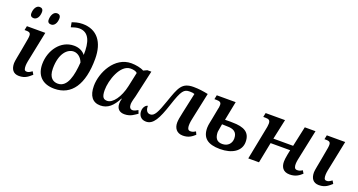

<svg xmlns="http://www.w3.org/2000/svg" viewBox="-45 -1446 3954 2120"><g transform="rotate(20 1932.0 -386.5)"><path d="M334 -644C371 -644 398 -683 398 -740C398 -771 380 -784 356 -784C314 -784 291 -735 291 -686C291 -656 308 -644 334 -644ZM129 -644C166 -644 193 -683 193 -740C193 -771 176 -784 151 -784C110 -784 87 -735 87 -686C87 -656 105 -644 129 -644ZM194 11C271 11 304 -26 340 -56L320 -90C287 -67 279 -63 257 -63C228 -63 226 -91 226 -124C226 -149 237 -201 244 -232L306 -536H90L80 -487H97C148 -487 159 -474 149 -410L124 -270C113 -207 96 -130 96 -104C96 -37 124 11 194 11Z M609 10C811 10 922 -154 922 -454C922 -650 832 -770 661 -770C610 -770 567 -756 539 -745L549 -690C575 -699 611 -711 642 -711C760 -711 793 -601 788 -452C759 -489 713 -512 654 -512C497 -512 392 -362 392 -201C392 -75 462 10 609 10ZM626 -56C577 -56 519 -82 519 -196C519 -374 600 -450 673 -450C716 -450 762 -419 783 -361C772 -208 740 -56 626 -56Z M1149 10C1237 10 1294 -45 1344 -141H1349C1343 -120 1340 -104 1340 -84C1340 -20 1376 10 1433 10C1506 10 1546 -28 1579 -49L1564 -87C1540 -75 1526 -63 1502 -63C1475 -63 1461 -83 1461 -121C1461 -143 1478 -205 1482 -217L1553 -534H1506L1463 -514C1430 -534 1367 -546 1315 -546C1119 -546 1010 -327 1010 -170C1010 -54 1058 10 1149 10ZM1204 -64C1166 -64 1138 -77 1138 -168C1138 -281 1205 -488 1328 -488C1357 -488 1390 -482 1406 -465L1370 -297C1341 -162 1269 -64 1204 -64Z M2120 11C2190 11 2226 -21 2258 -49L2242 -83C2211 -64 2198 -63 2181 -63C2150 -63 2145 -92 2145 -121C2145 -150 2152 -189 2160 -222L2222 -515C2170 -526 2112 -535 2050 -535C1912 -535 1889 -462 1828 -287C1778 -143 1751 -86 1701 -86C1661 -86 1645 -122 1646 -166C1628 -166 1595 -137 1595 -87C1595 -48 1616 5 1685 5C1770 5 1816 -84 1875 -263C1935 -446 1959 -473 2027 -473C2055 -473 2066 -471 2084 -465L2033 -229C2019 -169 2013 -128 2013 -102C2013 -41 2046 11 2120 11Z M2556 10C2698 10 2797 -53 2797 -160C2797 -272 2725 -313 2585 -313C2586 -313 2550 -315 2499 -313L2543 -536H2321L2311 -487H2335C2374 -487 2392 -478 2392 -447C2392 -423 2389 -414 2385 -397L2362 -276C2359 -251 2344 -204 2344 -163C2344 -46 2409 10 2556 10ZM2560 -51C2495 -51 2470 -91 2469 -159C2469 -156 2472 -185 2485 -255C2511 -254 2539 -253 2548 -253C2613 -253 2666 -233 2666 -154C2666 -96 2627 -51 2560 -51Z M3374 11C3447 11 3485 -21 3517 -50L3497 -83C3468 -64 3454 -63 3435 -63C3405 -63 3399 -91 3399 -123C3399 -149 3408 -190 3415 -222L3481 -536H3355L3304 -300H3072L3123 -536H2895L2885 -487H2910C2950 -487 2968 -478 2968 -438C2968 -416 2963 -396 2964 -397L2886 0H3012L3060 -243H3290L3279 -190C3271 -150 3268 -119 3268 -102C3268 -45 3292 11 3374 11Z M3718 11C3795 11 3828 -26 3864 -56L3844 -90C3811 -67 3803 -63 3781 -63C3752 -63 3750 -91 3750 -124C3750 -149 3761 -201 3768 -232L3830 -536H3614L3604 -487H3621C3672 -487 3683 -474 3673 -410L3648 -270C3637 -207 3620 -130 3620 -104C3620 -37 3648 11 3718 11Z"/></g></svg>

Font: Noto Serif Semi
Style: Italic
Weight: 600
Italic angle: -12°
Designer: Monotype Design Team
Foundry: Monotype Imaging Inc.
Version: Version 1.901